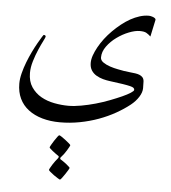

<svg xmlns="http://www.w3.org/2000/svg" viewBox="-57 -461 842 948"><g transform="rotate(5 364.0 13.0)"><path d="M658.7 -307.6Q647.9 -317.9 637.2 -324Q626.5 -330.1 604.5 -330.1Q581.1 -330.1 550.3 -317.9Q519.5 -305.7 491.5 -285.4Q463.4 -265.1 444.1 -238.5Q424.8 -211.9 424.8 -183.6Q424.8 -169.4 439.2 -159.4Q453.6 -149.4 473.4 -142.8Q493.2 -136.2 512.7 -132.6Q532.2 -128.9 542.5 -127Q559.1 -124.5 573.7 -123Q588.4 -121.6 600.3 -119.9Q612.3 -118.2 621.3 -114.5Q630.4 -110.8 636.2 -104.5Q643.6 -97.2 644.3 -83Q645 -68.8 645 -50.3Q645 -29.8 630.4 -6.6Q615.7 16.6 591.8 35.6Q561.5 59.6 523.4 81.1Q485.4 102.5 441.4 118.7Q397.5 134.8 349.1 144Q300.8 153.3 250.5 153.3Q202.1 153.3 162.4 141.8Q122.6 130.4 93.8 108.4Q64.9 86.4 49.6 54.2Q34.2 22 34.2 -20Q34.2 -43.9 41.3 -71.5Q48.3 -99.1 59.1 -127Q69.8 -154.8 82.3 -180.4Q94.7 -206.1 106 -225.8Q117.2 -245.6 124.8 -257.6Q132.3 -269.5 133.3 -269.5Q143.6 -269.5 143.6 -261.7Q143.6 -258.3 134 -239.7Q124.5 -221.2 112.8 -194.3Q101.1 -167.5 91.6 -136.2Q82 -105 82 -76.7Q82 -34.7 101.1 -6.6Q120.1 21.5 149.4 38.1Q178.7 54.7 214.6 61.5Q250.5 68.4 284.7 68.4Q313.5 68.4 348.4 62Q383.3 55.7 418.9 45.7Q454.6 35.6 487.3 22.9Q520 10.3 545.7 -1.2Q571.3 -12.7 586.7 -22.7Q602.1 -32.7 602.1 -38.1Q602.1 -43.9 597.4 -47.9Q592.8 -51.8 580.1 -54.9Q567.4 -58.1 542.7 -62Q518.1 -65.9 479 -70.8Q462.4 -72.8 444.3 -77.6Q426.3 -82.5 410.9 -91.6Q395.5 -100.6 386 -115.5Q376.5 -130.4 376.5 -152.3Q376.5 -169.9 383.5 -189.9Q390.6 -210 402.6 -231.7Q414.6 -253.4 430.9 -274.9Q447.3 -296.4 466.8 -315.9Q486.8 -335.9 508.3 -353Q529.8 -370.1 552.2 -382.6Q574.7 -395 597.4 -402.1Q620.1 -409.2 642.6 -409.2Q646 -409.2 651.6 -408.2Q657.2 -407.2 662.8 -405Q668.5 -402.8 672.6 -399.7Q676.8 -396.5 676.8 -392.1ZM317.9 373.5Q317.9 375.5 312 385.5Q306.2 395.5 298.8 406.2Q291.5 417 284.7 426Q277.8 435.1 275.4 435.1Q273.4 435.1 264.2 429.4Q254.9 423.8 244.4 416.3Q233.9 408.7 225.6 401.6Q217.3 394.5 217.3 392.1Q217.3 390.1 221.4 382.3Q225.6 374.5 231.4 365.2Q237.3 356 244.1 346.7Q251 337.4 255.9 332Q259.8 326.7 259.8 323.7Q259.8 321.3 257.3 319.3Q251.5 315.4 243.4 309.6Q235.4 303.7 228 297.9Q220.7 292 215.8 287.4Q210.9 282.7 210.9 281.2Q210.9 278.8 216.8 268.3Q222.7 257.8 230 246.6Q237.3 235.4 244.1 226.3Q251 217.3 252.9 217.3Q256.3 217.3 265.9 223.9Q275.4 230.5 285.4 238Q295.4 245.6 303.5 252.7Q311.5 259.8 311.5 261.2Q311.5 263.2 307.4 271Q303.2 278.8 297.4 288.3Q291.5 297.9 284.9 306.9Q278.3 315.9 273.9 320.3Q272.5 321.8 270 324.7Q267.6 327.6 267.6 331.1Q267.6 333.5 270 335.4Q275.9 338.9 284.2 344.5Q292.5 350.1 300 356.2Q307.6 362.3 312.7 367.2Q317.9 372.1 317.9 373.5Z"/></g></svg>

Font: Accordance
Style: Regular
Weight: 400
Version: Version 1.1 (build May 11, 2018) Miklal Software Solutions, 